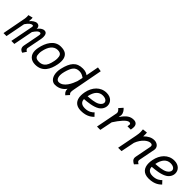

<svg xmlns="http://www.w3.org/2000/svg" viewBox="255 -1896 3113 3113"><g transform="rotate(45 1811.5 -339.0)"><path d="M470.7 -501C425.8 -501 388.7 -466.8 360.4 -428.2C361.3 -432.6 361.8 -437 361.8 -441.4C361.8 -471.7 340.8 -501 299.3 -501C263.7 -501 214.8 -467.3 184.6 -428.2C186.5 -441.9 188.5 -464.4 188.5 -482.9C188.5 -494.6 187.5 -505.4 186 -511.2L108.9 -491.7C110.4 -481 111.3 -470.2 111.3 -457.5C111.3 -441.9 109.9 -422.9 105 -397.9L29.3 0H98.1L163.6 -337.4C206.5 -403.8 245.1 -426.3 268.6 -426.3C283.7 -426.3 287.1 -417.5 287.1 -407.7C287.1 -402.8 286.6 -397.9 285.6 -393.6L209 0H277.8L343.3 -337.9C386.2 -403.8 416.5 -426.3 439.9 -426.3C459 -426.3 463.9 -412.6 463.9 -398.4C463.9 -391.1 462.4 -383.3 461.4 -377.4C460.9 -375 460.9 -373 460.4 -371.1L406.7 -94.2L406.2 -93.3C404.8 -84.5 403.8 -76.7 403.8 -69.3C403.8 -18.1 440.9 4.4 469.7 10.3L512.2 -54.7C495.6 -61.5 476.6 -77.1 476.6 -98.1C476.6 -100.6 476.6 -103 477.1 -105.5L526.9 -360.8C529.8 -375 532.2 -394 532.2 -413.1C532.2 -456.1 519.5 -501 470.7 -501Z M857.4 -105C829.1 -84.5 801.8 -76.7 764.6 -76.2C682.6 -76.2 668.9 -114.3 668.9 -179.7C668.9 -194.8 670.9 -211.4 674.3 -229C697.3 -348.1 754.9 -428.7 845.2 -428.7C926.3 -428.7 938.5 -385.3 938.5 -323.2C938.5 -306.2 936 -287.1 932.6 -267.6C932.1 -264.6 931.2 -261.7 930.7 -258.8C916.5 -186.5 895 -134.8 857.4 -105ZM752.9 -0.5H753.9C919.4 -0.5 982.9 -126 1009.8 -265.1C1014.6 -289.1 1017.1 -314.5 1017.1 -339.4C1017.1 -363.8 1014.6 -386.7 1008.3 -405.8C986.8 -470.2 939.5 -503.9 843.3 -503.9C700.7 -503.9 624.5 -369.1 596.7 -226.6C592.3 -203.1 589.8 -181.2 589.8 -160.6C589.8 -62.5 652.3 -0.5 752 -0.5Z M1172.4 -251C1207 -377.9 1245.6 -434.6 1338.9 -434.6C1389.6 -434.6 1425.3 -409.7 1449.7 -392.6L1427.7 -296.9C1399.4 -215.8 1335 -70.3 1224.6 -70.3C1186.5 -70.3 1160.2 -106.4 1160.2 -168.9C1160.2 -192.9 1164.1 -220.2 1172.4 -251ZM1581.5 -677.7 1505.9 -689.5C1504.9 -679.7 1466.8 -480.5 1464.4 -469.2C1440.9 -485.4 1410.2 -504.9 1348.6 -504.9C1201.7 -504.9 1136.2 -420.9 1095.2 -246.1C1088.9 -218.8 1085.9 -192.4 1085.9 -167.5C1085.9 -68.4 1134.8 3.9 1210.4 3.9C1314 3.9 1375 -55.7 1403.3 -96.7C1402.8 -92.3 1402.8 -88.4 1402.8 -84.5C1402.8 -34.2 1430.7 -13.2 1450.7 4.9L1502.4 -53.2C1485.4 -69.3 1477.1 -79.1 1477.1 -104.5C1477.1 -120.1 1480 -141.6 1486.3 -173.8Z M1717.3 -240.2C1741.2 -362.8 1801.3 -424.3 1884.3 -424.3C1950.7 -424.3 1985.4 -394.5 1985.4 -358.9C1985.4 -333.5 1967.8 -305.7 1931.2 -283.7C1875.5 -250.5 1773.4 -244.1 1717.3 -240.2ZM1897.9 -498.5C1759.8 -498.5 1667 -391.6 1639.6 -252C1634.3 -224.1 1631.3 -197.8 1631.3 -173.8C1631.3 -64.5 1687.5 4.9 1806.6 4.9C1949.7 4.9 2008.3 -60.5 2032.7 -82.5L1982.9 -135.7C1959 -109.4 1910.6 -69.8 1823.2 -69.8C1728.5 -69.8 1709.5 -126 1709.5 -161.1V-166.5C1779.8 -171.9 1902.3 -182.6 1977.1 -228C2030.3 -260.7 2056.6 -312 2056.6 -361.3C2056.6 -432.1 2002.9 -498.5 1897.9 -498.5Z M2312.5 -356.9C2314 -365.2 2320.8 -402.3 2320.8 -410.2C2320.8 -464.4 2284.7 -500 2262.7 -521L2204.1 -454.6C2234.4 -431.6 2247.1 -409.2 2247.1 -386.2C2247.1 -381.8 2246.6 -377.4 2245.6 -373L2172.9 -0.5L2249 0L2293 -217.8C2362.8 -326.7 2441.9 -422.4 2491.2 -422.4C2517.6 -422.4 2524.9 -411.6 2524.9 -395C2524.9 -383.3 2521.5 -369.1 2519 -353H2595.2C2595.2 -354 2595.7 -355 2595.7 -356C2600.1 -378.4 2602.5 -398.9 2602.5 -417C2602.5 -469.7 2571.3 -500.5 2518.1 -500.5C2442.4 -500.5 2384.8 -466.3 2312.5 -356.9Z M2814.9 -418C2815.9 -433.6 2816.4 -449.2 2816.4 -462.9C2816.4 -480.5 2815.9 -495.1 2814.9 -503.9L2731.9 -495.1C2733.4 -471.7 2735.8 -455.6 2735.8 -434.1C2735.8 -413.1 2733.4 -387.2 2725.1 -344.2L2658.2 0.5L2735.4 0L2783.2 -237.3C2830.1 -361.3 2919.4 -428.2 2976.1 -428.2C3005.4 -428.2 3018.1 -415.5 3018.1 -391.6C3018.1 -386.2 3017.6 -379.9 3016.1 -373.5L2962.9 -99.6C2961.4 -91.8 2960.4 -84.5 2960.4 -77.6C2960.4 -30.3 2995.1 -9.3 3029.3 9.3L3081.1 -45.4C3059.6 -58.6 3039.6 -68.4 3039.6 -92.8C3039.6 -96.2 3039.6 -99.1 3040.5 -103L3096.2 -388.7C3097.7 -396 3098.1 -402.8 3098.1 -409.2C3098.1 -469.2 3042.5 -502.9 2989.7 -502.9C2927.2 -502.9 2872.6 -475.6 2814.9 -418Z M3270 -240.2C3293.9 -362.8 3354 -424.3 3437 -424.3C3503.4 -424.3 3538.1 -394.5 3538.1 -358.9C3538.1 -333.5 3520.5 -305.7 3483.9 -283.7C3428.2 -250.5 3326.2 -244.1 3270 -240.2ZM3450.7 -498.5C3312.5 -498.5 3219.7 -391.6 3192.4 -252C3187 -224.1 3184.1 -197.8 3184.1 -173.8C3184.1 -64.5 3240.2 4.9 3359.4 4.9C3502.4 4.9 3561 -60.5 3585.4 -82.5L3535.6 -135.7C3511.7 -109.4 3463.4 -69.8 3376 -69.8C3281.2 -69.8 3262.2 -126 3262.2 -161.1V-166.5C3332.5 -171.9 3455.1 -182.6 3529.8 -228C3583 -260.7 3609.4 -312 3609.4 -361.3C3609.4 -432.1 3555.7 -498.5 3450.7 -498.5Z"/></g></svg>

Font: Fantasque Sans Mono
Style: RegItalic
Weight: 400
Italic angle: -11°
Monospace: yes
Designer: Jany Belluz
Version: Version 1.6.3